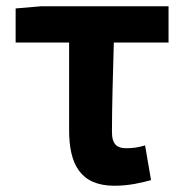

<svg xmlns="http://www.w3.org/2000/svg" viewBox="-20 -580 588 614"><path d="M346 14C391 14 431 5 463 -4L444 -115C421 -108 403 -106 383 -106C355 -106 338 -118 338 -158C338 -236 341 -340 344 -444H519V-560H112L30 -553V-444H201V-164C201 -55 237 14 346 14Z"/></svg>

Font: Noto Sans TC
Style: Bold
Weight: 700
Designer: Ryoko NISHIZUKA 西塚涼子 (kana, bopomofo & ideographs); Paul D. Hunt (Latin, Greek & Cyrillic); Sandoll Communications 산돌커뮤니
Foundry: Adobe
Version: Version 2.004;hotconv 1.0.118;makeotfexe 2.5.65603